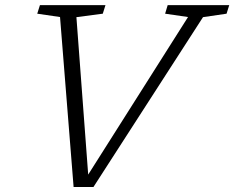

<svg xmlns="http://www.w3.org/2000/svg" viewBox="-20 -727 916 750"><path d="M214.5 -660.5 125.5 -673.5 136 -707H392L381.5 -673.5L278.5 -660L324.5 -45L714.5 -660.5L625 -673.5L635 -707H875.5L865 -673.5L773 -660L345 3.5H267.5Z"/></svg>

Font: Newsreader Caption Light
Style: Italic
Weight: 300
Italic angle: -17°
Designer: Hugues Gentile
Foundry: Production Type
Version: Version 1.001